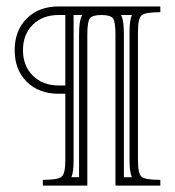

<svg xmlns="http://www.w3.org/2000/svg" viewBox="-20 -523 546 600"><path d="M340.8 57.1V-415Q340.8 -455.6 332.8 -465.8Q324.7 -476.1 296.9 -476.1Q269 -476.1 261 -465.8Q252.9 -455.6 252.9 -415V57.1H113.8V39.1Q161.1 39.1 172.6 29.3Q184.1 19.5 184.1 -22V-230H163.1Q101.6 -230 63.7 -267.3Q25.9 -304.7 25.9 -366.2Q25.9 -427.7 63.7 -465.3Q101.6 -502.9 163.1 -502.9H481V-484.9Q433.6 -484.9 422.4 -475.1Q411.1 -465.3 411.1 -423.8V-22Q411.1 19.5 422.4 29.3Q433.6 39.1 481 39.1V57.1ZM163.1 -476.1Q113.3 -476.1 82.5 -445.8Q51.8 -415.5 51.8 -366.2Q51.8 -316.9 82.8 -286.4Q113.8 -255.9 163.1 -255.9H184.1V-476.1ZM357.9 -476.1Q358.4 -475.6 358.9 -474.6Q359.4 -473.6 359.9 -472.7Q360.4 -471.7 360.8 -470.2Q367.2 -454.6 367.2 -415V30.8H392.1Q384.8 14.2 384.8 -22V-423.8Q384.8 -459.5 392.1 -476.1ZM203.1 30.8H227.1V-415Q227.1 -453.1 233.9 -470.2Q234.4 -472.2 235.8 -474.1Q236.3 -475.6 236.8 -476.1H210V-22Q210 15.6 203.1 30.8Z"/></svg>

Font: FoglihtenNo01
Style: Regular
Weight: 500
Version: Version 0.61